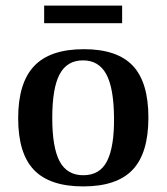

<svg xmlns="http://www.w3.org/2000/svg" viewBox="-20 -657 596 687"><path d="M278 10Q158 10 101.5 -49Q45 -108 45 -234Q45 -360 102 -420.5Q159 -481 280 -481Q399 -481 455 -422Q511 -363 511 -236Q511 -109 454.5 -49.5Q398 10 278 10ZM278 -30Q338 -30 363.5 -81.5Q389 -133 388 -236Q387 -343 360 -392Q333 -441 277 -441Q220 -441 193.5 -391.5Q167 -342 167 -235Q167 -129 193.5 -79.5Q220 -30 278 -30ZM138 -574V-637H417V-574Z"/></svg>

Font: Frank Ruhl Libre Medium
Style: Regular
Weight: 500
Designer: Yanek Iontef
Foundry: Fontef
Version: Version 6.004